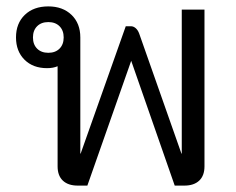

<svg xmlns="http://www.w3.org/2000/svg" viewBox="-20 -580 739 600"><path d="M619 -550V-60Q619 -31 602.5 -15.5Q586 0 556 0H526L390 -390L253 0H223Q193 0 176.5 -15.5Q160 -31 160 -60V-373Q146 -367 127 -367Q83 -367 56.5 -393.5Q30 -420 30 -463Q30 -507 57.5 -533.5Q85 -560 131 -560Q176 -560 203.5 -533.5Q231 -507 231 -463V-100H232L373 -498H389Q397 -498 404 -492Q411 -486 415 -475L547 -100H548V-550ZM179 -463Q179 -485 166 -498Q153 -511 131 -511Q109 -511 96 -498Q83 -485 83 -463Q83 -441 96 -428Q109 -415 131 -415Q153 -415 166 -428Q179 -441 179 -463Z"/></svg>

Font: Stavian Regular
Style: Regular
Weight: 400
Version: Version 1.000; ttfautohint (v1.6)